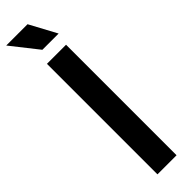

<svg xmlns="http://www.w3.org/2000/svg" viewBox="-319 -873 860 860"><g transform="rotate(-45 110.5 -443.5)"><path d="M57 0V-700H178V0ZM87 -759 -14 -887H121L190 -759Z"/></g></svg>

Font: Space Grotesk Frontify SemiBold
Style: Regular
Weight: 600
Designer: Florian Karsten
Version: Version 2.000